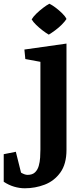

<svg xmlns="http://www.w3.org/2000/svg" viewBox="-94 -777 438 1031"><path d="M76 -673Q85 -688 101.5 -704Q118 -720 137 -734.5Q156 -749 171 -757Q186 -750 204.5 -736Q223 -722 239.5 -706Q256 -690 263 -675Q254 -661 237.5 -644.5Q221 -628 202 -614Q183 -600 168 -591Q154 -599 135.5 -613Q117 -627 100.5 -643Q84 -659 76 -673ZM263 28Q263 104 230 149.5Q197 195 146 214.5Q95 234 39 234Q11 234 -18 225.5Q-47 217 -74 199V51L-9 38L19 150Q39 162 54 162Q80 162 94 148.5Q108 135 114 114Q120 93 121.5 69.5Q123 46 123 26V-445L42 -460L37 -511L263 -543Z"/></svg>

Font: Brawler
Style: Bold
Weight: 700
Designer: Oleg Frolov, Haley Fiege
Foundry: Oleg Frolov, Haley Fiege
Version: Version 1.101; ttfautohint (v1.8.3)